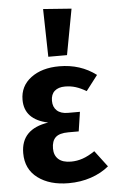

<svg xmlns="http://www.w3.org/2000/svg" viewBox="-58 -865 547 920"><g transform="rotate(-5 216.0 -405.0)"><path d="M415 -489 359 -416Q332 -432 308 -439.5Q284 -447 257 -447Q225 -447 207 -431Q189 -415 189 -384Q189 -354 207.5 -337Q226 -320 260 -320H318L304 -227H254Q211 -227 192.5 -209.5Q174 -192 174 -156Q174 -123 194.5 -104.5Q215 -86 255 -86Q284 -86 311.5 -95.5Q339 -105 370 -126L429 -48Q393 -18 343 -1Q293 16 235 16Q144 16 87 -26.5Q30 -69 30 -146Q30 -262 162 -282Q49 -306 49 -401Q49 -467 101.5 -506.5Q154 -546 238 -546Q340 -546 415 -489ZM321 -816 280 -596H190L185 -826Z"/></g></svg>

Font: Fira Sans Condensed SemiBold
Style: Regular
Weight: 600
Width: 3
Designer: bBox Type GmbH & Carrois Corporate GbR & Edenspiekermann AG
Foundry: bBox Type GmbH & Carrois Corporate GbR & Edenspiekermann AG
Version: Version 4.301